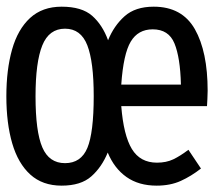

<svg xmlns="http://www.w3.org/2000/svg" viewBox="-22 -558 658 589"><path d="M449.5 -537.5Q536.5 -537.5 575.8 -468.5Q615 -399.5 615 -279.5Q615 -266 614.2 -254Q613.5 -242 613 -232.5H350Q357 -143 382.5 -101Q408 -59 459.5 -59Q488 -59 509.5 -69.2Q531 -79.5 556 -98.5L594.5 -41Q564.5 -17.5 532.5 -3Q500.5 11.5 458.5 11.5Q403.5 11.5 366 -15Q328.5 -41.5 308.5 -90Q290 -45 258 -16.8Q226 11.5 167 11.5Q108.5 11.5 71 -22.5Q33.5 -56.5 15.5 -118.2Q-2.5 -180 -2.5 -262.5Q-2.5 -344 15 -406Q32.5 -468 70.2 -502.8Q108 -537.5 167 -537.5Q229 -537.5 260.8 -509.5Q292.5 -481.5 309.5 -434.5Q327.5 -479 360.2 -508.2Q393 -537.5 449.5 -537.5ZM177.5 -470Q128.5 -470 107.8 -418.8Q87 -367.5 87 -262.5Q87 -154.5 107.8 -106Q128.5 -57.5 177.5 -57.5Q226.5 -57.5 246 -104.2Q265.5 -151 265.5 -263.5Q265.5 -368.5 245.8 -419.2Q226 -470 177.5 -470ZM446.5 -468Q401.5 -468 379 -430.2Q356.5 -392.5 350 -298.5H533Q531 -381.5 513.2 -424.8Q495.5 -468 446.5 -468Z"/></svg>

Font: Fast_Mono
Style: Regular
Weight: 400
Monospace: yes
Designer: Carrois Corporate, Edenspiekermann AG, Nikita Prokopov
Foundry: Carrois Corporate, Edenspiekermann AG, Nikita Prokopov
Version: Version 5.002